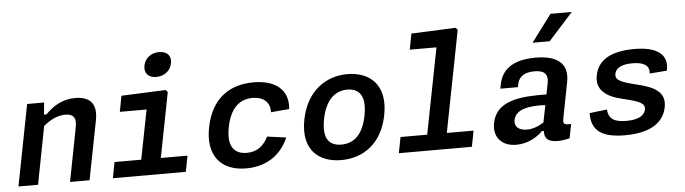

<svg xmlns="http://www.w3.org/2000/svg" viewBox="-49 -1023 4439 1244"><g transform="rotate(-5 2170.0 -401.0)"><path d="M490 0 565 -384.5C586 -493.5 535.5 -539 443.5 -539C360.5 -539 299.5 -501.5 249.5 -449.5H233L240.5 -527.5H130L27.5 0H155L227.5 -376C272 -413 319.5 -437 370.5 -437C414.5 -437 444 -419 431 -351L363 0Z M641.5 0H1116L1136 -103.5H962.5L1044.5 -525L1032.5 -539.5L743.5 -527.5L724 -424.5H898L835 -103.5H661.5ZM979.5 -629C1031 -629 1072 -660 1081.5 -709C1091 -758 1062 -788 1010.5 -788C959.5 -788 918.5 -758 909 -709C899.5 -660 928.5 -629 979.5 -629Z M1783.5 -165 1660.5 -181.5C1631.5 -123.5 1587.5 -88 1521 -88C1436 -88 1395 -144.5 1418.5 -263.5C1440.5 -378 1497.5 -439.5 1588 -439.5C1657 -439.5 1702 -403.5 1699.5 -336.5L1818.5 -347C1832.5 -477.5 1737 -539.5 1604 -539.5C1450 -539.5 1327.5 -462.5 1291 -272C1255.5 -91 1347 12 1507 12C1622.5 12 1728.5 -38 1783.5 -165Z M2428.5 -253.5C2466.5 -447 2361 -539.5 2212 -539.5C2076.5 -539.5 1947 -457 1910.5 -270C1873 -76.5 1979 12 2128 12C2264 12 2392.5 -66.5 2428.5 -253.5ZM2301 -262C2276 -133.5 2212.5 -88 2136 -88C2059.5 -88 2013 -133.5 2038 -262C2063 -390.5 2128 -439.5 2204.5 -439.5C2280.5 -439.5 2326 -390.5 2301 -262Z M2501.5 0H2976.5L2996.5 -103.5H2822.5L2951 -762.5L2939 -777.5L2650 -765L2630.5 -662H2804L2695 -103.5H2521.5Z M3438.5 -539.5C3280 -539.5 3215.5 -475.5 3198 -385L3193 -359H3307.5L3311.5 -379.5C3322 -432 3365.5 -452 3422 -452C3478.5 -452 3514 -433.5 3501.5 -367.5L3487.5 -296C3321.5 -298.5 3161 -286.5 3133 -141C3115.5 -50 3170.5 12 3265 12C3337.5 12 3399 -22.5 3437.5 -62H3450C3447.5 -20 3464 11 3533 11C3556.5 11 3582.5 7.5 3612 0L3630 -92C3585.5 -87.5 3576 -96.5 3582.5 -130L3628 -365C3652 -488.5 3571.5 -539.5 3438.5 -539.5ZM3427 -637.5 3559 -814H3697.5L3538.5 -637.5ZM3267 -148.5C3278.5 -204.5 3336 -229 3438 -229C3450.5 -229 3462.5 -228.5 3474 -227L3452 -116.5C3418 -94.5 3380.5 -80 3341 -80C3289 -80 3259.5 -106.5 3267 -148.5Z M4082 -539.5C3923.5 -539.5 3841.5 -487 3823 -390.5C3805 -299.5 3867 -249.5 3976 -224.5C4080 -200 4122.5 -185 4114.5 -142.5C4107.5 -108 4071.5 -80 3991.5 -80C3922 -80 3874 -94.5 3869.5 -164.5L3755.5 -151C3753.5 -33 3826 12 3972 12C4133 12 4223.5 -45 4243.5 -146.5C4262 -243.5 4191 -281.5 4077.5 -308.5C3977 -333 3936 -348 3944 -390C3951.5 -430 3994 -448.5 4060 -448.5C4135.5 -448.5 4171 -423.5 4166 -372.5L4278 -381.5C4301 -486 4226 -539.5 4082 -539.5Z"/></g></svg>

Font: Monaspace Neon SemiBold
Style: Italic
Weight: 600
Italic angle: -11°
Designer: Riley Cran & the Lettermatic Team
Foundry: Lettermatic
Version: Version 1.200 (Monaspace Neon)